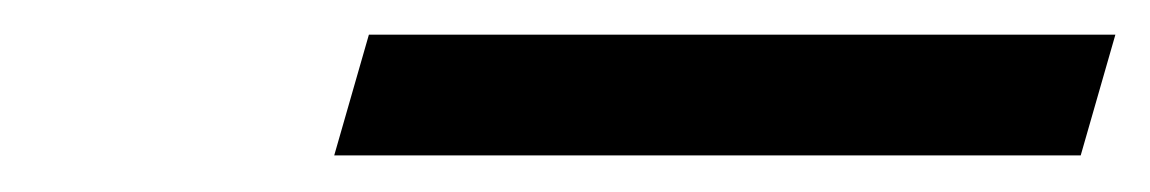

<svg xmlns="http://www.w3.org/2000/svg" viewBox="-20 -375 647 108"><path d="M187.5 -355.5H607.4L587.9 -287.6H168Z"/></svg>

Font: Cantarell
Style: Italic
Weight: 400
Italic angle: -16°
Designer: Dave Crossland
Version: Version 1.004